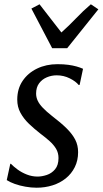

<svg xmlns="http://www.w3.org/2000/svg" viewBox="-20 -865 479 896"><path d="M351.5 -468.5H347Q334 -485 305.8 -499.2Q277.5 -513.5 244.5 -513.5Q220.5 -513.5 198.5 -504.2Q176.5 -495 162.5 -476.2Q148.5 -457.5 148.5 -428.5Q148.5 -411 156 -395Q163.5 -379 179.8 -362Q196 -345 222.5 -324Q264 -292.5 291 -265.8Q318 -239 331.2 -213Q344.5 -187 344.5 -155Q344.5 -116 329 -85Q313.5 -54 286.8 -32.5Q260 -11 225 0Q190 11 151 11Q125.5 11 98.8 6.2Q72 1.5 49.5 -6.5Q27 -14.5 11.5 -24.5L28 -100.5H31Q43 -88 62 -74Q81 -60 105.2 -50.5Q129.5 -41 155.5 -41Q175.5 -41 198.2 -48.5Q221 -56 237 -75Q253 -94 253 -127.5Q253 -151.5 241.8 -170.5Q230.5 -189.5 211.5 -206.5Q192.5 -223.5 169 -241Q140 -263.5 115.2 -287.2Q90.5 -311 75.5 -338.5Q60.5 -366 60.5 -400Q60.5 -450.5 85.5 -487.5Q110.5 -524.5 153 -545Q195.5 -565.5 248 -565.5Q277 -565.5 298.8 -562.5Q320.5 -559.5 337.2 -554.8Q354 -550 367.5 -544ZM223.5 -640 126.5 -825 164.5 -845Q189.5 -812.5 215 -779.8Q240.5 -747 266.5 -713.5Q303.5 -746.5 334.8 -779.5Q366 -812.5 404 -845L439 -821.5L293.5 -640Z"/></svg>

Font: Merriweather 24pt SemiCondensed
Style: Italic
Weight: 400
Width: 4
Italic angle: -7.8°
Designer: Eben Sorkin
Foundry: Eben Sorkin
Version: Version 2.101